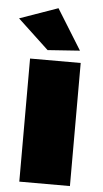

<svg xmlns="http://www.w3.org/2000/svg" viewBox="-64 -815 454 850"><g transform="rotate(5 163.0 -390.0)"><path d="M55 -547H280V0H55ZM161 -780 272 -601 129 -591 -9 -720Z"/></g></svg>

Font: Alexandria Black
Style: Regular
Weight: 900
Designer: Mohamed Gaber
Foundry: Kief Type Foundry
Version: Version 5.100